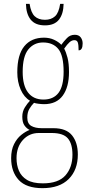

<svg xmlns="http://www.w3.org/2000/svg" viewBox="-20 -738 467 999"><path d="M201 241Q117 241 77.5 198.5Q38 156 38 85Q38 42 53 12Q68 -18 90.5 -36Q113 -54 134 -62Q119 -69 107.5 -85Q96 -101 96 -131Q96 -158 109.5 -179.5Q123 -201 136 -214Q105 -232 87.5 -272Q70 -312 70 -362Q70 -453 106.5 -497.5Q143 -542 209 -542Q238 -542 261.5 -531Q285 -520 299 -505Q312 -523 328.5 -540Q345 -557 369 -557Q390 -557 400 -543.5Q410 -530 410 -512Q410 -476 389 -476Q389 -504 385 -516.5Q381 -529 367 -529Q354 -529 342 -518.5Q330 -508 314 -485Q324 -466 331.5 -437Q339 -408 339 -363Q339 -285 306.5 -240.5Q274 -196 209 -196Q198 -196 181.5 -198Q165 -200 157 -203Q143 -189 132.5 -171Q122 -153 122 -126Q122 -95 142.5 -83Q163 -71 197 -71H258Q325 -71 355 -33.5Q385 4 385 66Q385 146 337.5 193.5Q290 241 201 241ZM206 -220Q258 -220 284.5 -255Q311 -290 311 -365Q311 -449 283.5 -483Q256 -517 204 -517Q157 -517 127.5 -481Q98 -445 98 -364Q98 -293 126 -256.5Q154 -220 206 -220ZM203 216Q284 216 320.5 174.5Q357 133 357 67Q357 10 333 -18Q309 -46 249 -46H182Q132 -46 99 -9.5Q66 27 66 85Q66 121 78.5 150.5Q91 180 120.5 198Q150 216 203 216ZM214 -606Q164 -606 140 -635.5Q116 -665 115 -718H134Q141 -672 160.5 -653.5Q180 -635 214 -635Q246 -635 266 -653Q286 -671 293 -718H311Q310 -665 286.5 -635.5Q263 -606 214 -606Z"/></svg>

Font: Noto Serif Armenian Condensed Thin
Style: Regular
Weight: 100
Width: 3
Designer: Monotype Design Team
Foundry: Monotype Imaging Inc.
Version: Version 2.008; ttfautohint (v1.8.4.7-5d5b)